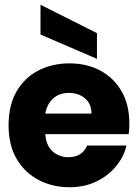

<svg xmlns="http://www.w3.org/2000/svg" viewBox="-20 -774 577 806"><path d="M271 12Q202 12 144 -17.5Q86 -47 51 -105Q16 -163 16 -248Q16 -333 50 -391Q84 -449 142 -478.5Q200 -508 271 -508Q345 -508 401.5 -477.5Q458 -447 490.5 -390.5Q523 -334 523 -256Q523 -246 522.5 -234.5Q522 -223 520 -211H170Q173 -175 187.5 -154Q202 -133 223.5 -123.5Q245 -114 266 -114Q295 -114 315 -126Q335 -138 346 -163H511Q500 -116 467 -76Q434 -36 384.5 -12Q335 12 271 12ZM170 -297H364Q364 -338 337 -361Q310 -384 269 -384Q229 -384 203 -360.5Q177 -337 170 -297ZM387 -527 150 -629V-754L387 -635Z"/></svg>

Font: Rethink Sans ExtraBold
Style: Regular
Weight: 800
Designer: The Rethink Sans project authors (Hans Thiessen). DM Sans designed by Colophon Foundry.
Foundry: Rethink Communications LLC
Version: Version 1.001